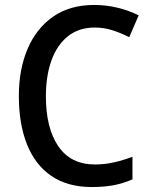

<svg xmlns="http://www.w3.org/2000/svg" viewBox="-20 -810 608 774"><path d="M362 -699Q298 -699 254 -664Q210 -629 187.5 -566.5Q165 -504 165 -422Q165 -294 215 -220.5Q265 -147 363 -147Q402 -147 439.5 -155.5Q477 -164 514 -178V-87Q478 -71 439 -63.5Q400 -56 350 -56Q253 -56 187.5 -100.5Q122 -145 89 -227.5Q56 -310 56 -423Q56 -530 91 -612.5Q126 -695 193.5 -742.5Q261 -790 360 -790Q408 -790 453.5 -779Q499 -768 539 -748L501 -660Q470 -676 435 -687.5Q400 -699 362 -699Z"/></svg>

Font: Noto Sans Malayalam UI SemiCondensed Medium
Style: Regular
Weight: 500
Width: 4
Designer: Jelle Bosma - Monotype Design Team
Foundry: Monotype Imaging Inc.
Version: Version 2.104; ttfautohint (v1.8.4.7-5d5b)